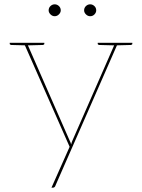

<svg xmlns="http://www.w3.org/2000/svg" viewBox="-20 -688 657 888"><path d="M218 180 302 -9 90 -490H97Q101 -490 103.5 -488Q106 -486 107 -483L302 -38Q304 -34 306 -29.5Q308 -25 309 -20Q310 -24 311 -27Q312 -30 313 -33Q314 -36 315 -38L510 -483Q512 -487 514.5 -488.5Q517 -490 519 -490H526L237 169Q236 173 233 176.5Q230 180 225 180ZM98 -482V-490H114V-482ZM505 -482V-490H521V-482ZM110 -490 109 -478 32 -480Q30 -480 27.5 -481.5Q25 -483 25 -485V-490ZM185 -490V-485Q185 -483 182.5 -481.5Q180 -480 178 -480L101 -478L100 -490ZM517 -490 516 -478 439 -480Q437 -480 434.5 -481.5Q432 -483 432 -485V-490ZM592 -490V-485Q592 -483 589.5 -481.5Q587 -480 585 -480L508 -478L507 -490ZM261 -640Q261 -630 252.5 -621.5Q244 -613 233 -613Q222 -613 213.5 -621.5Q205 -630 205 -640Q205 -652 213.5 -660Q222 -668 233 -668Q244 -668 252.5 -660Q261 -652 261 -640ZM425 -640Q425 -630 417 -621.5Q409 -613 397 -613Q386 -613 377.5 -621.5Q369 -630 369 -640Q369 -652 377.5 -660Q386 -668 397 -668Q408 -668 416.5 -660Q425 -652 425 -640Z"/></svg>

Font: Aleo Thin
Style: Regular
Weight: 250
Designer: Alessio Laiso
Foundry: Alessio Laiso
Version: Version 2.001;gftools[0.9.29]